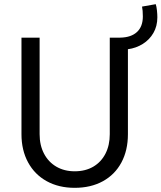

<svg xmlns="http://www.w3.org/2000/svg" viewBox="-20 -902 782 930"><path d="M84 -252V-719.7H171.9V-252Q171.9 -198.7 193.1 -158Q214.4 -117.2 252.9 -94.7Q291.5 -72.3 341.8 -72.3Q393.6 -72.3 431.9 -94.7Q470.2 -117.2 491 -158Q511.7 -198.7 511.7 -252V-719.7H562.5Q615.2 -720.7 643.6 -747.1Q671.9 -773.4 671.9 -822.3Q671.9 -852.1 668 -870.1L734.4 -881.8Q738.3 -870.1 740.2 -851.6Q742.2 -833 742.2 -818.4Q742.2 -775.4 723.1 -742.4Q704.1 -709.5 671.6 -689.2Q639.2 -668.9 599.6 -663.6V-252Q599.6 -173.8 568.1 -115Q536.6 -56.2 478.3 -24.2Q419.9 7.8 341.8 7.8Q264.6 7.8 206.3 -24.4Q147.9 -56.6 116 -115.5Q84 -174.3 84 -252Z"/></svg>

Font: Reddit Sans Fudge
Style: Regular
Weight: 400
Designer: Stephen Hutchings
Foundry: Reddit
Version: Version 1.011